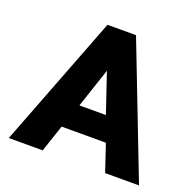

<svg xmlns="http://www.w3.org/2000/svg" viewBox="-125 -842 994 974"><g transform="rotate(20 372.0 -355.5)"><path d="M20 0H203L252 -146H491L540 0H723L448 -711H294ZM300 -278 371 -491 443 -278Z"/></g></svg>

Font: Asimov Pro
Style: Ult
Weight: 900
Designer: Google
Version: Version 2.000980; 2014